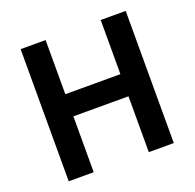

<svg xmlns="http://www.w3.org/2000/svg" viewBox="-123 -826 966 953"><g transform="rotate(-20 359.5 -349.0)"><path d="M505 0H637V-698H505V-412H214V-698H82V0H214V-295H505Z"/></g></svg>

Font: IBM Plex Thai SemiBold
Style: Regular
Weight: 600
Designer: Mike Abbink, Paul van der Laan, Pieter van Rosmalen, Ben Mitchell, Mark Frömberg
Foundry: Bold Monday
Version: Version 1.0